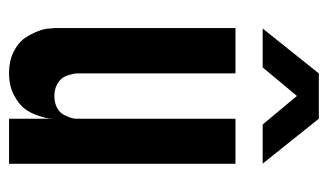

<svg xmlns="http://www.w3.org/2000/svg" viewBox="-170 -554 724 424"><g transform="rotate(90 192.0 -342.0)"><path d="M142.1 -684.1H242.2L341.3 -560.1H254.9L191.9 -635.7L128.9 -560.1H43ZM42 -500H142.1V-149.9Q142.1 -147.9 142.6 -144.5Q143.1 -141.1 145.5 -132.6Q147.9 -124 152.6 -117.4Q157.2 -110.8 167.7 -105.5Q178.2 -100.1 191.9 -100.1Q207 -100.1 218 -106Q229 -111.8 233.4 -120.8Q237.8 -129.9 240 -136Q242.2 -142.1 242.2 -147.9V-500H341.8V0H242.2V-100.1Q242.2 -96.2 241.7 -89.1Q241.2 -82 235.6 -64.9Q230 -47.9 220.5 -34.9Q210.9 -22 190.4 -11Q169.9 0 141.8 0Q113.8 0 93.5 -10.5Q73.2 -21 63.7 -35.4Q54.2 -49.8 48.6 -64.5Q43 -79.1 43 -89.8L42 -100.1V-148.9Z"/></g></svg>

Font: OSP-DIN
Style: DIN
Weight: 500
Width: 3
Version: Version 001.000